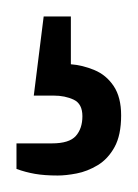

<svg xmlns="http://www.w3.org/2000/svg" viewBox="-20 -31 167 233"><path d="M50 182Q34 182 22.5 180Q11 178 0 174V143H43Q64 143 72 134Q80 125 80 110Q80 95 69.5 90Q59 85 45 85H21L33 -11H66V47Q80 48 94.5 54Q109 60 118 73.5Q127 87 127 109Q127 133 119 147.5Q111 162 98.5 169.5Q86 177 73 179.5Q60 182 50 182Z"/></svg>

Font: Archivo ExtraCondensed Thin
Style: Regular
Weight: 250
Width: 2
Designer: Hector Gatti
Foundry: Omnibus-Type
Version: Version 2.001